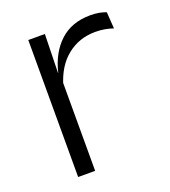

<svg xmlns="http://www.w3.org/2000/svg" viewBox="-99 -568 567 642"><g transform="rotate(-20 184.5 -247.0)"><path d="M128 -301.5 112.5 -348 127.5 -350Q143.5 -417 185.5 -455.8Q227.5 -494.5 294 -494.5Q311.5 -494.5 325.5 -491.8Q339.5 -489 349.5 -485L353.5 -426Q341 -430.5 325 -433.5Q309 -436.5 290 -436.5Q233 -436.5 190 -402.2Q147 -368 128 -301.5ZM71 0V-487.5H130L126.5 -341L131.5 -336V0Z"/></g></svg>

Font: Anek Gujarati Medium Light
Style: Regular
Weight: 300
Version: Version 1.003